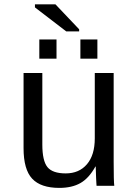

<svg xmlns="http://www.w3.org/2000/svg" viewBox="-20 -870 640 899"><path d="M178.2 -528.3V-193.4Q178.2 -117.2 202.1 -87.6Q226.1 -58.1 287.6 -58.1Q350.6 -58.1 387.2 -101.1Q423.8 -144 423.8 -222.2V-528.3H512.2V-112.8Q512.2 -20.5 515.1 0H432.1Q431.6 -2.4 431.2 -13.2Q430.7 -23.9 429.9 -37.8Q429.2 -51.8 428.2 -90.3H426.8Q396.5 -35.6 356.7 -12.9Q316.9 9.8 257.8 9.8Q170.9 9.8 130.6 -33.4Q90.3 -76.7 90.3 -176.3V-528.3ZM356.4 -595.2V-685.1H436V-595.2ZM164.1 -595.2V-685.1H244.6V-595.2ZM290 -723.1 143.6 -835.4V-849.6H239.7L350.6 -732.9V-723.1Z"/></svg>

Font: Liberation Mono
Style: Regular
Weight: 400
Monospace: yes
Designer: Steve Matteson
Foundry: Ascender Corporation
Version: Version 2.1.5